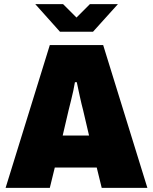

<svg xmlns="http://www.w3.org/2000/svg" viewBox="-20 -905 736 925"><path d="M7 0 220 -688H477L690 0H470L446 -98H244L220 0ZM282 -252H409L380 -376Q377 -387 373 -403.5Q369 -420 365 -438.5Q361 -457 357 -475.5Q353 -494 350 -509H341Q338 -490 333 -467Q328 -444 322 -420Q316 -396 311 -376ZM150 -885H284L374 -795H323L413 -885H548L428 -752H269Z"/></svg>

Font: Archivo SemiCondensed Black
Style: Regular
Weight: 900
Width: 4
Designer: Hector Gatti
Foundry: Omnibus-Type
Version: Version 2.001